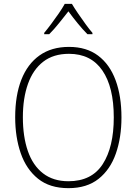

<svg xmlns="http://www.w3.org/2000/svg" viewBox="-20 -969 711 999"><path d="M612 -358Q612 -254 583 -170.5Q554 -87 493 -38.5Q432 10 336 10Q239 10 178 -39Q117 -88 88 -171.5Q59 -255 59 -359Q59 -472 91 -554Q123 -636 185.5 -680.5Q248 -725 339 -725Q430 -725 490.5 -679.5Q551 -634 581.5 -551.5Q612 -469 612 -358ZM99 -359Q99 -258 125 -183Q151 -108 204 -67Q257 -26 336 -26Q457 -26 514.5 -115Q572 -204 572 -358Q572 -516 512.5 -602.5Q453 -689 339 -689Q258 -689 205 -648Q152 -607 125.5 -532.5Q99 -458 99 -359ZM354 -949Q367 -927 386.5 -898.5Q406 -870 426 -842.5Q446 -815 461 -798V-791H435Q410 -816 383.5 -848.5Q357 -881 336 -910Q314 -882 287.5 -849Q261 -816 236 -791H210V-798Q226 -817 246.5 -844.5Q267 -872 286 -899.5Q305 -927 317 -949Z"/></svg>

Font: Noto Sans Khmer SemiCondensed ExtraLight
Style: Regular
Weight: 200
Width: 4
Designer: Danh Hong and the Monotype Design Team
Foundry: Monotype Imaging Inc.
Version: Version 2.004; ttfautohint (v1.8.4.7-5d5b)